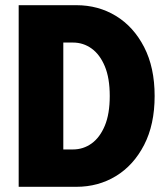

<svg xmlns="http://www.w3.org/2000/svg" viewBox="-20 -720 640 740"><path d="M224 -144H261Q301 -144 333 -167Q365 -190 384 -235.5Q403 -281 403 -350Q403 -419 384 -464.5Q365 -510 333 -533Q301 -556 261 -556H224ZM52 0V-700H274Q359 -700 427 -658.5Q495 -617 535.5 -538.5Q576 -460 576 -350Q576 -240 535.5 -161.5Q495 -83 427 -41.5Q359 0 274 0Z"/></svg>

Font: Red Hat Mono
Style: Regular
Weight: 300
Monospace: yes
Designer: Pentagram, MCKL
Foundry: Pentagram, MCKL
Version: Version 1.023